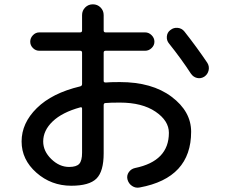

<svg xmlns="http://www.w3.org/2000/svg" viewBox="-20 -825 1040 889"><path d="M352 -328Q268 -305 224 -263Q180 -221 180 -170Q180 -125 217.5 -88.5Q255 -52 300 -52Q334 -52 347 -66.5Q360 -81 360 -118V-322Q360 -330 352 -328ZM310 35Q217 35 148.5 -25.5Q80 -86 80 -170Q80 -255 150.5 -324.5Q221 -394 351 -425Q360 -427 360 -436V-581Q360 -590 351 -590H162Q145 -590 132.5 -602.5Q120 -615 120 -632Q120 -649 132.5 -662Q145 -675 162 -675H351Q360 -675 360 -684V-755Q360 -776 374.5 -790.5Q389 -805 410 -805Q431 -805 445.5 -790.5Q460 -776 460 -755V-684Q460 -675 469 -675H652Q669 -675 682 -662Q695 -649 695 -632Q695 -615 682 -602.5Q669 -590 652 -590H469Q460 -590 460 -581V-450Q460 -443 469 -443Q490 -445 535 -445Q684 -445 774.5 -377Q865 -309 865 -215Q865 -1 627 43Q608 47 591.5 36Q575 25 570 5Q566 -13 576.5 -28Q587 -43 605 -47Q762 -79 762 -210Q762 -266 700 -308Q638 -350 535 -350Q490 -350 469 -348Q460 -348 460 -338V-115Q460 -31 426.5 2Q393 35 310 35ZM834 -679Q893 -604 940 -534Q950 -518 946 -499.5Q942 -481 926 -470Q910 -460 892.5 -464Q875 -468 864 -484Q819 -553 763 -623Q751 -637 752.5 -656Q754 -675 769 -686Q784 -698 803 -696Q822 -694 834 -679Z"/></svg>

Font: Rounded Mplus 1c Medium
Style: Regular
Weight: 500
Version: Version 1.059.20150529